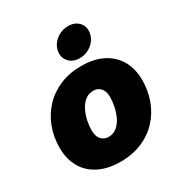

<svg xmlns="http://www.w3.org/2000/svg" viewBox="-180 -897 979 1037"><g transform="rotate(-30 309.5 -378.5)"><path d="M273.9 10.3Q194.8 10.3 138.9 -18.1Q83 -46.4 53.7 -98.1Q24.4 -149.9 24.4 -219.7Q24.4 -286.6 46.6 -345.5Q68.8 -404.3 110.6 -449Q152.3 -493.7 211.7 -519Q271 -544.4 345.7 -544.4Q424.3 -544.4 480 -515.9Q535.6 -487.3 564.9 -435.5Q594.2 -383.8 594.2 -314Q594.2 -249 573 -190.4Q551.8 -131.8 510.5 -86.7Q469.2 -41.5 409.7 -15.6Q350.1 10.3 273.9 10.3ZM283.7 -138.2Q314.5 -138.2 336.4 -156.7Q358.4 -175.3 371.8 -203.9Q385.3 -232.4 391.6 -263.7Q397.9 -294.9 397.9 -320.8Q397.9 -345.7 389.9 -362.3Q381.8 -378.9 367.9 -387.5Q354 -396 335.9 -396Q304.7 -396 282.7 -377.7Q260.7 -359.4 247.1 -331.1Q233.4 -302.7 227.3 -271.7Q221.2 -240.7 221.2 -214.8Q221.2 -177.2 239 -157.7Q256.8 -138.2 283.7 -138.2ZM361.8 -584.5Q319.8 -584.5 295.7 -610.8Q271.5 -637.2 277.8 -675.8Q284.2 -714.4 317.1 -740.5Q350.1 -766.6 392.1 -766.6Q434.1 -766.6 458.3 -740.5Q482.4 -714.4 475.6 -675.8Q469.7 -637.2 436.8 -610.8Q403.8 -584.5 361.8 -584.5Z"/></g></svg>

Font: Inter 20pt Black
Style: Italic
Weight: 900
Italic angle: -9.3988°
Version: Version 4.001;git-66647c0bb